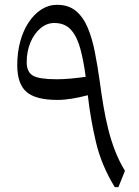

<svg xmlns="http://www.w3.org/2000/svg" viewBox="-20 -769 573 789"><path d="M493.5 -67Q469.9 -105.8 453.2 -148.6Q436.5 -191.4 425 -237.5Q413.5 -283.6 405.3 -332Q397 -380.5 390.4 -430.9Q381.1 -497.5 369.8 -555.3Q358.5 -613.1 339.8 -656.7Q321.1 -700.2 291.1 -724.7Q261.1 -749.2 214.5 -749.2Q179.9 -749.2 150.1 -730.2Q120.4 -711.2 98 -677.5Q75.6 -643.9 63.2 -598.7Q50.9 -553.5 50.9 -500.7Q50.9 -424.5 88.8 -391.4Q126.8 -358.4 215 -358.4Q244.2 -358.4 275.7 -363.6Q307.3 -368.7 340.8 -377.7Q352 -279 374.5 -184.1Q397.1 -89.1 451.6 0H466.6ZM332.2 -453.3Q301.5 -449 270.1 -446.1Q238.7 -443.3 212.5 -443.3Q141.8 -443.3 115.8 -458Q89.7 -472.8 89.7 -513.3Q89.7 -557.9 105 -594.4Q120.3 -630.9 146.1 -652.7Q171.9 -674.5 203 -674.5Q247.3 -674.5 272.3 -645.9Q297.3 -617.4 310.5 -567.3Q323.8 -517.2 332.2 -453.3Z"/></svg>

Font: Pinar-VF
Style: Regular
Weight: 300
Designer: Amin Abedi
Version: Version 3.0